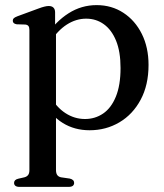

<svg xmlns="http://www.w3.org/2000/svg" viewBox="-20 -498 641 751"><path d="M195.5 -450V-388L199 -379.5V166.5Q199 180 204 186.8Q209 193.5 218.5 195.5L253 200.5Q261.5 202.5 265.8 206.8Q270 211 270 217.5Q270 224.5 264.8 228.8Q259.5 233 248 233H56.5Q45.5 233 40.2 228.8Q35 224.5 35 217.5Q35 211.5 39 207.2Q43 203 51.5 201L75.5 195.5Q85 193 90 186.5Q95 180 95 167V-380.5Q95 -391.5 91.2 -396.2Q87.5 -401 79 -402L45 -403Q37 -404.5 33.5 -408Q30 -411.5 30 -417Q30 -423 34 -426.8Q38 -430.5 48.5 -434.5L130 -464.5Q144.5 -470 154 -472.2Q163.5 -474.5 170.5 -474.5Q183 -474.5 189.2 -468Q195.5 -461.5 195.5 -450ZM175.5 -332.5 160 -357.5Q198.5 -414.5 248.5 -446.2Q298.5 -478 358 -478Q416.5 -478 462.5 -448Q508.5 -418 534.8 -365.2Q561 -312.5 561 -244Q561 -165.5 530.2 -108Q499.5 -50.5 447 -19.5Q394.5 11.5 330.5 11.5Q271.5 11.5 225.5 -17Q179.5 -45.5 151.5 -99L175.5 -123Q200.5 -78.5 236 -55.5Q271.5 -32.5 312.5 -32.5Q352 -32.5 383.5 -54Q415 -75.5 433.2 -120Q451.5 -164.5 451.5 -232Q451.5 -296 434 -338.8Q416.5 -381.5 386.2 -403.2Q356 -425 317 -425Q277.5 -425 241.5 -402Q205.5 -379 175.5 -332.5Z"/></svg>

Font: Fraunces 24pt
Style: Regular
Weight: 400
Version: Version 1.000;[b76b70a41]